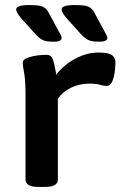

<svg xmlns="http://www.w3.org/2000/svg" viewBox="-20 -738 478 760"><path d="M134 2Q106 2 93.5 -5.5Q81 -13 81 -27V-357Q81 -421 75.5 -449.5Q70 -478 70 -490Q70 -500 82 -506Q94 -512 110.5 -515.5Q127 -519 142 -520Q157 -521 164 -521Q182 -521 188.5 -504.5Q195 -488 203 -443Q232 -481 277.5 -505.5Q323 -530 370 -530Q409 -530 423 -520Q437 -510 437 -490Q437 -478 434.5 -456Q432 -434 424.5 -416Q417 -398 403 -398Q389 -398 375 -402.5Q361 -407 333 -407Q293 -407 259.5 -390Q226 -373 209 -347V-27Q209 -13 196.5 -5.5Q184 2 156 2ZM371 -573Q345 -573 331 -579Q317 -585 302 -601L246 -663Q224 -688 224 -701Q224 -718 276 -718Q317 -718 330.5 -711.5Q344 -705 353 -689L393 -615Q398 -605 401.5 -599Q405 -593 405 -588Q405 -581 398 -577Q391 -573 371 -573ZM190 -573Q164 -573 150.5 -579Q137 -585 122 -601L66 -663Q44 -688 44 -701Q44 -718 95 -718Q136 -718 149.5 -711.5Q163 -705 172 -689L212 -615Q218 -605 221 -599Q224 -593 224 -588Q224 -581 217.5 -577Q211 -573 190 -573Z"/></svg>

Font: Asap Expanded SemiBold
Style: Regular
Weight: 600
Width: 7
Designer: Pablo Cosgaya
Foundry: Omnibus-Type
Version: Version 3.001; ttfautohint (v1.8.4.7-5d5b)